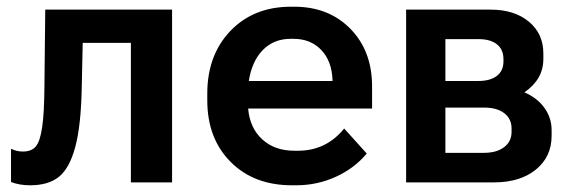

<svg xmlns="http://www.w3.org/2000/svg" viewBox="-20 -549 1711 578"><path d="M70.8 8.8Q39.1 8.8 13.2 -1V-101.1Q30.3 -92.8 48.8 -92.8Q74.7 -92.8 87.6 -107.9Q100.6 -123 106.9 -165.8Q113.3 -208.5 113.8 -293.9L116.2 -520H498V0H374V-419.9H229L226.1 -287.1Q224.1 -172.4 206.8 -107.4Q189.5 -42.5 157.5 -16.8Q125.5 8.8 70.8 8.8Z M858.9 8.8Q744.1 8.8 674.1 -61.8Q604 -132.3 604 -247.1V-267.1Q604 -383.3 673.8 -456.1Q743.7 -528.8 856 -528.8H865.7Q969.7 -528.8 1034.9 -462.2Q1100.1 -395.5 1100.1 -289.1V-222.2H727.1V-221.2Q732.4 -163.1 769.8 -129.2Q807.1 -95.2 866.7 -95.2H877Q961.9 -95.2 1016.1 -162.1L1084 -86.9Q1047.4 -42.5 991 -16.8Q934.6 8.8 872.1 8.8ZM729 -305.2H981V-308.1Q979 -365.2 947 -398.7Q915 -432.1 863.8 -432.1H855Q804.2 -432.1 771.2 -398.4Q738.3 -364.7 729 -305.2Z M1202.6 0V-520H1457Q1528.3 -520 1572 -483.9Q1615.7 -447.8 1615.7 -388.2V-371.1Q1615.7 -310.1 1558.6 -271Q1597.2 -254.4 1618.9 -224.4Q1640.6 -194.3 1640.6 -157.2V-140.1Q1640.6 -77.1 1593.3 -38.6Q1545.9 0 1467.8 0ZM1320.8 -305.2H1419.9Q1456.1 -305.2 1475.8 -320.6Q1495.6 -335.9 1495.6 -363.8V-371.1Q1495.6 -399.9 1476.1 -415.5Q1456.5 -431.2 1420.9 -431.2H1320.8ZM1320.8 -88.9H1437Q1475.1 -88.9 1497.6 -106Q1520 -123 1520 -151.9V-162.1Q1520 -191.4 1498 -208.3Q1476.1 -225.1 1438 -225.1H1320.8Z"/></svg>

Font: Fixel Text SemiBold
Style: Regular
Weight: 600
Width: 4
Designer: AlfaBravo + MacPaw
Foundry: Kyrylo Tkachov, Marchela Mozhyna, Serhii Makarenko, Maria Weinstein, Zakhar Kryvoshyya
Version: Version 1.211